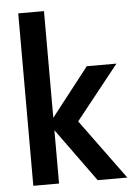

<svg xmlns="http://www.w3.org/2000/svg" viewBox="-53 -791 579 832"><g transform="rotate(-5 236.0 -375.0)"><path d="M58 -750H170V-286L334 -496H463L276 -261L467 0H338L170 -232V0H58Z"/></g></svg>

Font: Cabin SemiBold
Style: Regular
Weight: 600
Designer: Pablo Impallari
Foundry: Pablo Impallari. http://www.impallari.com Igino Marini. http://www.ikern.com
Version: Version 2.200